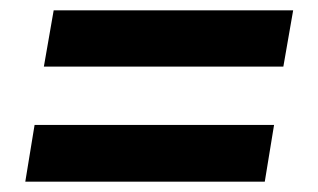

<svg xmlns="http://www.w3.org/2000/svg" viewBox="-20 -526 616 372"><path d="M529 -397 548 -506H84L65 -397ZM493 -174 511 -284H47L29 -174Z"/></svg>

Font: Iosevka Sparkle Heavy
Style: Italic
Weight: 900
Italic angle: -9°
Designer: Belleve Invis
Foundry: Belleve Invis
Version: Version 4.5.0; ttfautohint (v1.8.3)